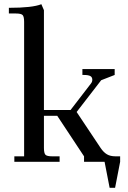

<svg xmlns="http://www.w3.org/2000/svg" viewBox="-20 -766 608 909"><path d="M22 -702.1V-729Q133.8 -729 175.8 -746.1L188 -717.8V-245.1H314L410.2 -370.1Q417 -378.4 417 -388.2Q417 -400.9 407.5 -406Q397.9 -411.1 377.9 -411.1H370.1V-439H522.9V-411.1L459 -386.2L342.8 -235.8L456.1 -65.9Q470.2 -44.9 486.3 -35.4Q502.4 -25.9 526.9 -25.9H548.8V0L524.9 123H499L475.1 0H377.9V-25.9L251 -217.8H188V-65.9Q188 -41 195.1 -33.4Q202.1 -25.9 227.1 -25.9H262.2V0H47.9V-25.9H94.2V-662.1Q94.2 -687 87.2 -694.6Q80.1 -702.1 55.2 -702.1Z"/></svg>

Font: Dihjauti S
Style: Bold
Weight: 700
Designer: T. Christopher White
Version: Version 3.0.0